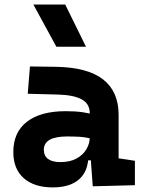

<svg xmlns="http://www.w3.org/2000/svg" viewBox="-20 -815 626 845"><path d="M388.2 4.9 377 -148.4 375 -215.8V-316.9Q375 -358.4 339.6 -377.7Q304.2 -397 234.4 -398.9L102.1 -402.3L111.8 -522.5L224.6 -521Q365.2 -519 433.6 -465.6Q502 -412.1 502 -309.6V-118.2L573.7 -107.4V0ZM212.9 9.8Q130.4 9.8 84.5 -30.8Q38.6 -71.3 38.6 -146Q38.6 -232.9 98.6 -279.3Q158.7 -325.7 269 -325.7Q311.5 -325.7 342.5 -321.3Q373.5 -316.9 405.3 -307.6L383.8 -204.6Q352.5 -211.9 327.6 -213.1Q302.7 -214.4 275.4 -214.4Q172.9 -214.4 172.9 -155.8Q172.9 -129.4 191.4 -115.5Q210 -101.6 245.6 -101.6Q288.6 -101.6 317.4 -117.7Q346.2 -133.8 360.6 -158.7Q375 -183.6 375 -210V-242.2L393.6 -109.4H352.1L369.1 -125Q367.7 -80.1 348.6 -50Q329.6 -20 295.2 -5.1Q260.7 9.8 212.9 9.8ZM228 -609.4 127 -794.9H267.1L358.4 -609.4Z"/></svg>

Font: Cascadia Code PL
Style: Regular
Weight: 400
Monospace: yes
Designer: Aaron Bell
Foundry: Saja Typeworks
Version: Version 2102.003